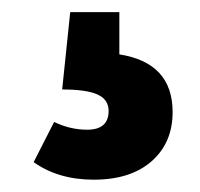

<svg xmlns="http://www.w3.org/2000/svg" viewBox="-20 -36 328 315"><path d="M175.8 -16.1V53.2Q263.2 66.9 263.2 147.9Q263.2 198.2 228.8 228.5Q194.3 258.8 133.8 258.8Q75.7 258.8 35.2 230L68.8 164.1Q95.2 176.8 123 176.8Q158.2 176.8 158.2 146Q158.2 127.4 140.1 119.1Q122.1 110.8 82 110.8L95.2 -16.1Z"/></svg>

Font: Fira Sans Compressed
Style: Bold
Weight: 700
Width: 1
Designer: Carrois Corporate & Edenspiekermann AG
Foundry: Carrois Corporate GbR & Edenspiekermann AG
Version: Version 4.203;PS 004.203;hotconv 1.0.88;makeotf.lib2.5.64775